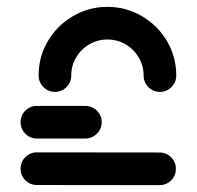

<svg xmlns="http://www.w3.org/2000/svg" viewBox="-20 -540 574 560"><path d="M40 -48.1Q40 -67.8 53.9 -81.7Q67.8 -95.6 87.4 -95.6L445.2 -95.2Q465.2 -95.2 479.1 -81.3Q493 -67.4 493 -47.8Q493 -27.8 479.1 -13.9Q465.2 0 445.2 0L87.4 -0.4Q67.8 -0.4 53.9 -14.3Q40 -28.1 40 -48.1ZM40 -183.7Q40 -203.3 53.9 -217.2Q67.8 -231.1 87.4 -231.1H228.9Q241.9 -231.1 252.8 -224.8Q263.7 -218.5 270.2 -207.6Q276.7 -196.7 276.7 -183.7Q276.7 -170.7 270.2 -159.8Q263.7 -148.9 252.8 -142.4Q241.9 -135.9 228.9 -135.9H87.4Q74.4 -135.9 63.5 -142.4Q52.6 -148.9 46.3 -159.8Q40 -170.7 40 -183.7ZM140.4 -271.9Q127.4 -271.9 116.5 -278.3Q105.6 -284.8 99.1 -295.7Q92.6 -306.7 92.6 -319.6Q92.6 -374.4 119.8 -420.4Q147 -466.3 193.1 -493.1Q239.3 -520 293.3 -520Q347.4 -520 393.5 -493.1Q439.6 -466.3 466.9 -420.4Q494.1 -374.4 494.1 -319.6Q494.1 -306.7 487.6 -295.7Q481.1 -284.8 470.2 -278.3Q459.3 -271.9 446.3 -271.9Q433.3 -271.9 422.4 -278.3Q411.5 -284.8 405.2 -295.7Q398.9 -306.7 398.9 -319.6Q398.9 -348.1 384.6 -372.4Q370.4 -396.7 346.1 -410.7Q321.9 -424.8 293.3 -424.8Q264.8 -424.8 240.6 -410.7Q216.3 -396.7 202 -372.4Q187.8 -348.1 187.8 -319.6Q187.8 -306.7 181.5 -295.7Q175.2 -284.8 164.3 -278.3Q153.3 -271.9 140.4 -271.9Z"/></svg>

Font: 26F Galaxy Hebrew Extra Bold
Style: Regular
Weight: 800
Designer: C₂₉H₂₅N₃O₅
Version: Version 1.000